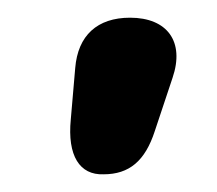

<svg xmlns="http://www.w3.org/2000/svg" viewBox="-20 -806 245 217"><path d="M65 -729 60 -671C56 -630 70 -608 97 -609C126 -609 144 -624 155 -658L175 -718C189 -759 169 -786 127 -786C90 -786 68 -766 65 -729Z"/></svg>

Font: 寒蝉团圆体 Round
Style: Regular
Weight: 500
Designer: 寒蝉字型
Version: Version 2.700;Glyphs 3.1.1 (3135)